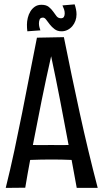

<svg xmlns="http://www.w3.org/2000/svg" viewBox="-20 -872 478 898"><path d="M338.9 6.8 314.9 -124Q291.5 -125 268.6 -125.5Q245.6 -126 222.2 -126Q197.3 -126 171.9 -125.5Q146.5 -125 121.1 -124Q114.7 -90.8 109.1 -58.6Q103.5 -26.4 98.1 5.9L6.8 6.8Q28.3 -79.6 47.1 -167.5Q65.9 -255.4 83.5 -343.8Q101.1 -432.1 118.2 -520.5Q135.3 -608.9 152.8 -695.8L278.8 -698.2Q314 -522 352.8 -344.2Q391.6 -166.5 437 6.8ZM219.2 -608.9Q195.8 -505.9 174.8 -402.1Q153.8 -298.3 133.8 -193.8Q155.3 -192.9 176.3 -193.4Q197.3 -193.8 219.2 -193.8Q240.2 -193.8 260.3 -193.4Q280.3 -192.9 300.8 -193.8Q281.2 -298.8 261.2 -402.3Q241.2 -505.9 219.2 -608.9ZM329.1 -851.6Q333 -840.3 335.4 -828.6Q337.9 -816.9 337.9 -804.7Q337.9 -789.1 332.8 -774.9Q327.6 -760.7 318.4 -749.8Q309.1 -738.8 296.1 -732.2Q283.2 -725.6 268.1 -725.6Q248.5 -725.6 235.4 -735.6Q222.2 -745.6 212.9 -757.6Q203.6 -769.5 196.3 -779.5Q189 -789.6 181.2 -789.6Q168.9 -789.6 165.5 -781Q162.1 -772.5 162.1 -762.7Q162.1 -753.9 164.1 -745.6Q166 -737.3 168.9 -730L107.9 -725.6Q106.9 -733.4 106.4 -741.2Q106 -749 106 -756.8Q106 -772 109.9 -788.3Q113.8 -804.7 122.1 -818.4Q130.4 -832 143.1 -840.8Q155.8 -849.6 173.8 -849.6Q195.8 -849.6 208 -839.8Q220.2 -830.1 228.5 -818.1Q236.8 -806.2 244.4 -796.4Q252 -786.6 265.1 -786.6Q274.9 -786.6 278.8 -793Q282.7 -799.3 282.7 -809.6Q282.7 -819.3 279.5 -828.6Q276.4 -837.9 272 -846.7Z"/></svg>

Font: Englebert
Style: Regular
Weight: 400
Designer: Astigmatic (AOETI)
Foundry: Astigmatic (AOETI)
Version: Version 1.000